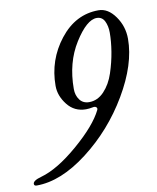

<svg xmlns="http://www.w3.org/2000/svg" viewBox="-162 -472 603 739"><g transform="rotate(-10 139.5 -102.5)"><path d="M366 -286Q366 -187 297 -70Q228 47 122.5 128Q17 209 -78 209Q-88 209 -88 201Q-88 188 -55 179Q10 161 92 90.5Q174 20 202 -37Q205 -44 200 -48Q195 -52 187 -50Q172 -47 160 -47Q115 -47 87.5 -82Q60 -117 60 -156Q60 -257 121.5 -335.5Q183 -414 273 -414Q310 -414 338 -374.5Q366 -335 366 -286ZM177 -72Q210 -72 235.5 -99Q261 -126 274.5 -167Q288 -208 294.5 -248Q301 -288 301 -322Q301 -348 291.5 -367Q282 -386 261 -386Q222 -386 174.5 -310.5Q127 -235 127 -132Q127 -107 140 -89.5Q153 -72 177 -72Z"/></g></svg>

Font: EB Garamond 12
Style: Italic
Weight: 400
Italic angle: -17°
Version: Version 0.016; ttfautohint (v1.8.4)